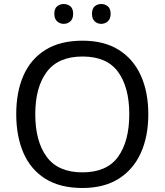

<svg xmlns="http://www.w3.org/2000/svg" viewBox="-20 -928 821 958"><path d="M720 -358Q720 -247 682.5 -164.5Q645 -82 572 -36Q499 10 391 10Q280 10 206.5 -36Q133 -82 97 -165Q61 -248 61 -359Q61 -469 97 -551Q133 -633 206.5 -679Q280 -725 392 -725Q499 -725 572 -679.5Q645 -634 682.5 -551.5Q720 -469 720 -358ZM156 -358Q156 -223 213 -145.5Q270 -68 391 -68Q513 -68 569 -145.5Q625 -223 625 -358Q625 -493 569 -569.5Q513 -646 392 -646Q271 -646 213.5 -569.5Q156 -493 156 -358ZM251 -859Q251 -885 265 -896.5Q279 -908 298 -908Q317 -908 331 -896.5Q345 -885 345 -859Q345 -834 331 -821.5Q317 -809 298 -809Q279 -809 265 -821.5Q251 -834 251 -859ZM439 -859Q439 -885 452.5 -896.5Q466 -908 485 -908Q504 -908 518 -896.5Q532 -885 532 -859Q532 -834 518 -821.5Q504 -809 485 -809Q466 -809 452.5 -821.5Q439 -834 439 -859Z"/></svg>

Font: Noto Sans Tangsa
Style: Regular
Weight: 400
Designer: David Williams
Foundry: Google LLC
Version: Version 1.504